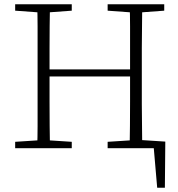

<svg xmlns="http://www.w3.org/2000/svg" viewBox="-20 -694 834 899"><path d="M630 0V-39L754 -31L752 185H716L698 -24L728 0ZM51 0V-30L175 -38H193L316 -30V0ZM154 0Q156 -52 156 -103Q156 -154 156 -206Q156 -258 156 -309V-365Q156 -416 156 -468Q156 -520 156 -571.5Q156 -623 154 -674H214Q213 -623 212.5 -571.5Q212 -520 212 -468.5Q212 -417 212 -364V-343Q212 -275 212 -217Q212 -159 212.5 -105.5Q213 -52 214 0ZM184 -336V-369H617V-336ZM484 0V-30L608 -38H627L749 -30V0ZM587 0Q588 -52 588.5 -105Q589 -158 589 -216.5Q589 -275 589 -343V-364Q589 -416 589 -468Q589 -520 589 -571.5Q589 -623 587 -674H646Q646 -623 645 -571.5Q644 -520 644 -468.5Q644 -417 644 -365V-309Q644 -258 644 -206.5Q644 -155 645 -103.5Q646 -52 646 0ZM51 -644V-674H316V-644L193 -635H175ZM484 -644V-674H749V-644L627 -635H608Z"/></svg>

Font: Source Serif 4 18pt Light
Style: Regular
Weight: 300
Designer: Frank Grießhammer
Foundry: Adobe Systems Incorporated
Version: Version 4.004;hotconv 1.0.116;makeotfexe 2.5.65601